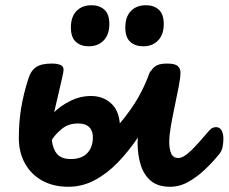

<svg xmlns="http://www.w3.org/2000/svg" viewBox="-20 -709 874 734"><path d="M630 5Q584 5 557 -17.5Q530 -40 518 -78.5Q506 -117 506 -163Q506 -172 507 -183Q472 -131 430.5 -88Q389 -45 341.5 -20Q294 5 242 5Q183 5 140.5 -19Q98 -43 75 -85Q52 -127 52 -181Q52 -243 61 -297Q70 -351 89 -410Q98 -439 118 -452.5Q138 -466 178 -466Q198 -466 210.5 -461Q223 -456 223 -442Q223 -435 218 -413.5Q213 -392 208 -370Q203 -348 197.5 -325Q192 -302 187 -280Q212 -305 249.5 -323.5Q287 -342 328 -342Q373 -342 403.5 -315Q434 -288 438 -237Q482 -290 508 -335.5Q534 -381 551 -429Q553 -435 558 -439Q567 -453 580.5 -459.5Q594 -466 619 -466Q650 -466 660 -456Q670 -446 670 -432Q670 -414 663.5 -379.5Q657 -345 648.5 -305.5Q640 -266 633.5 -228.5Q627 -191 627 -167Q627 -139 634.5 -122Q642 -105 662 -105Q681 -105 709 -132Q737 -159 779 -209Q787 -218 793.5 -220.5Q800 -223 806 -223Q820 -223 827 -210.5Q834 -198 834 -178Q834 -164 831 -147.5Q828 -131 815 -116Q793 -89 763.5 -61Q734 -33 700.5 -14Q667 5 630 5ZM335 -181Q336 -207 322 -222Q308 -237 278 -237Q241 -237 215.5 -215.5Q190 -194 178 -174Q182 -139 198.5 -120Q215 -101 251 -101Q291 -101 312.5 -122.5Q334 -144 335 -181ZM527 -532Q497 -532 478 -549Q459 -566 459 -604Q459 -645 480.5 -667Q502 -689 538 -689Q568 -689 587 -672Q606 -655 606 -617Q606 -577 584.5 -554.5Q563 -532 527 -532ZM319 -532Q289 -532 270 -549Q251 -566 251 -604Q251 -645 272.5 -667Q294 -689 330 -689Q360 -689 379 -672Q398 -655 398 -617Q398 -577 376.5 -554.5Q355 -532 319 -532Z"/></svg>

Font: Pacifico
Style: Regular
Weight: 400
Designer: Vernon Adams
Foundry: Vernon Adams
Version: Version 3.010; ttfautohint (v1.8.4.7-5d5b)